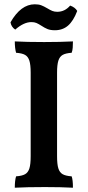

<svg xmlns="http://www.w3.org/2000/svg" viewBox="-20 -872 409 895"><path d="M173 -752Q159 -761 149.5 -765Q140 -769 126 -769Q91 -769 51 -734Q32 -747 29 -768Q77 -852 142 -852Q160 -852 172 -847.5Q184 -843 201 -833Q214 -825 224 -821Q234 -817 247 -817Q282 -817 307 -846Q330 -838 340 -821Q322 -774 297 -752.5Q272 -731 236 -731Q215 -731 201.5 -736.5Q188 -742 173 -752ZM55 -626Q49 -647 49 -679Q103 -676 186 -676Q260 -676 320 -679Q320 -664 319 -650Q318 -636 314 -626Q286 -624 272 -616Q258 -608 252 -589Q246 -570 246 -533V-144Q246 -106 252 -87Q258 -68 272 -60Q286 -52 314 -50Q320 -34 320 3Q265 0 189 0Q105 0 49 3Q49 -31 55 -50Q83 -52 97 -60Q111 -68 117 -87Q123 -106 123 -144V-533Q123 -570 117 -589Q111 -608 97 -616Q83 -624 55 -626Z"/></svg>

Font: Vollkorn SC SemiBold
Style: Regular
Weight: 600
Designer: Friedrich Althausen
Foundry: Friedrich Althausen
Version: Version 4.015